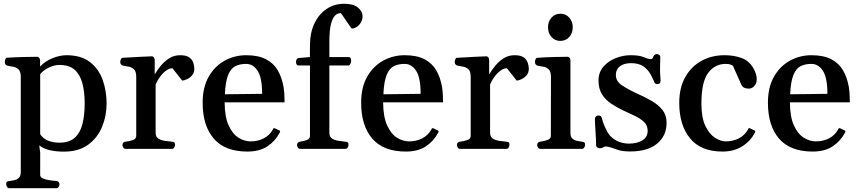

<svg xmlns="http://www.w3.org/2000/svg" viewBox="-20 -787 4546 1015"><path d="M29.3 208Q21.5 208 17.1 200.7Q12.7 193.4 12.7 188Q12.7 176.8 16.4 173.8Q20 170.9 30.3 169.9Q42.5 168.5 56.2 165.5Q69.8 162.6 79.8 153.1Q89.8 143.6 89.8 122.6V-379.9Q89.8 -410.2 76.7 -421.4Q63.5 -432.6 46.4 -434.8Q29.3 -437 17.1 -440.4Q12.2 -442.9 8.8 -446.8Q5.4 -450.7 5.4 -460Q5.4 -465.8 8.3 -473.6Q11.2 -481.4 17.1 -481.9Q68.4 -484.9 111.8 -485.8Q155.3 -486.8 177.2 -486.8Q181.2 -486.8 186 -482.9Q190.9 -479 191.9 -467.3V-435.1Q217.3 -462.9 256.6 -479Q295.9 -495.1 331.5 -495.1Q409.2 -495.1 455.8 -458.7Q502.4 -422.4 522.9 -364.3Q543.5 -306.2 543.5 -240.2Q543.5 -174.8 519.5 -116.5Q495.6 -58.1 445.6 -21.7Q395.5 14.6 317.4 14.6Q279.8 14.6 246.1 7.6Q212.4 0.5 187.5 -18.1L192.4 19.5V138.7Q192.4 149.4 205.8 155.8Q219.2 162.1 239.3 165.3Q259.3 168.5 278.3 169.9Q294.4 171.9 294.4 188Q294.4 193.4 290.3 200.7Q286.1 208 277.8 208ZM293.5 -32.7Q347.7 -32.7 376.5 -60.1Q405.3 -87.4 416.5 -134.3Q427.7 -181.2 427.7 -240.2Q427.7 -297.9 416.3 -344Q404.8 -390.1 375.7 -417Q346.7 -443.8 293.5 -443.8Q267.6 -443.8 238 -429.7Q208.5 -415.5 192.4 -395V-77.6Q205.1 -56.6 231.7 -44.7Q258.3 -32.7 293.5 -32.7Z M644 0Q635.7 0 631.6 -7.3Q627.4 -14.6 627.4 -20Q627.4 -36.1 643.6 -38.1Q663.6 -40 681.9 -46.4Q700.2 -52.7 700.2 -68.4V-379.9Q700.2 -410.2 687.5 -421.4Q674.8 -432.6 657.7 -435.1Q640.6 -437.5 627.4 -440.9Q622.6 -443.4 619.1 -447.3Q615.7 -451.2 615.7 -460.4Q615.7 -466.3 618.9 -473.6Q622.1 -481 627.4 -481.4Q680.2 -484.4 720.2 -486.6Q760.3 -488.8 783.2 -489.3Q787.1 -489.3 792 -485.4Q796.9 -481.4 797.9 -469.7V-393.6Q812.5 -418.5 832 -441.7Q851.6 -464.8 876.2 -480Q900.9 -495.1 932.1 -495.1Q963.4 -495.1 979.2 -484.4Q995.1 -473.6 1001.2 -457Q1007.3 -440.4 1007.3 -422.4Q1007.3 -402.8 995.8 -389.2Q984.4 -375.5 969 -368.4Q953.6 -361.3 942.9 -361.3L891.6 -426.3Q875.5 -426.3 858.4 -414.1Q841.3 -401.9 826.7 -382.1Q812 -362.3 802.7 -340.3V-84.5Q802.7 -64 816.7 -54.7Q830.6 -45.4 850.6 -42.5Q870.6 -39.6 887.7 -38.1Q897.9 -37.1 901.6 -34.2Q905.3 -31.2 905.3 -20Q905.3 -14.6 901.1 -7.3Q897 0 888.7 0Z M1287.6 14.2Q1169.4 14.2 1110.4 -54Q1051.3 -122.1 1051.3 -244.1Q1051.3 -325.7 1083.3 -381.6Q1115.2 -437.5 1167.7 -466.3Q1220.2 -495.1 1281.2 -495.1Q1345.2 -495.1 1385.7 -474.1Q1426.3 -453.1 1448.2 -415.5Q1470.2 -377.9 1479 -327.1Q1481.9 -308.6 1483.2 -288.1Q1484.4 -267.6 1484.4 -246.1H1167.5Q1168 -169.4 1188.7 -124Q1209.5 -78.6 1240.7 -59.1Q1272 -39.6 1304.7 -39.6Q1343.3 -39.6 1374 -55.4Q1404.8 -71.3 1421.9 -101.6Q1423.3 -104.5 1425 -107.4Q1426.8 -110.4 1431.6 -109.4L1455.6 -98.1Q1460.9 -96.2 1460.9 -92.3Q1460.9 -90.3 1460 -88.1Q1459 -85.9 1458 -84.5Q1435.5 -41.5 1394 -13.7Q1352.5 14.2 1287.6 14.2ZM1168.9 -288.6 1365.7 -291Q1365.7 -376 1342 -412.6Q1318.4 -449.2 1280.8 -449.2Q1248 -449.2 1224.1 -437.3Q1200.2 -425.3 1186 -390.6Q1171.9 -356 1168.9 -288.6Z M1566.9 0Q1558.6 0 1554.4 -7.3Q1550.3 -14.6 1550.3 -20Q1550.3 -36.1 1566.4 -38.1Q1584.5 -40.5 1601.6 -46.6Q1618.7 -52.7 1618.7 -68.4V-440.9H1556.6Q1550.8 -441.4 1547.9 -447Q1544.9 -452.6 1544.9 -458.5Q1544.9 -475.1 1556.6 -480L1618.2 -485.4L1618.7 -551.8Q1619.1 -614.3 1642.1 -662.8Q1665 -711.4 1705.8 -739.3Q1746.6 -767.1 1799.3 -767.1Q1847.7 -767.1 1872.1 -747.3Q1896.5 -727.5 1896.5 -701.2Q1896.5 -681.6 1887.2 -667Q1877.9 -652.3 1865.2 -644.3Q1852.5 -636.2 1842.8 -636.2Q1840.8 -636.2 1839.4 -636.7Q1837.9 -637.2 1837.4 -637.7L1782.2 -717.8Q1776.9 -717.8 1766.8 -715.1Q1756.8 -712.4 1746.3 -699Q1735.8 -685.5 1728.5 -654.8Q1721.2 -624 1721.2 -566.9V-485.4H1824.7Q1830.6 -484.9 1833.5 -479.7Q1836.4 -474.6 1836.4 -468.8Q1836.4 -459.5 1833.3 -451.4Q1830.1 -443.4 1824.7 -440.9H1721.2V-84.5Q1721.2 -64 1735.4 -54.7Q1749.5 -45.4 1769.3 -42.7Q1789.1 -40 1804.7 -38.1Q1814.9 -37.1 1818.6 -34.2Q1822.3 -31.2 1822.3 -20Q1822.3 -14.6 1818.1 -7.3Q1814 0 1805.7 0Z M2125.5 14.2Q2007.3 14.2 1948.2 -54Q1889.2 -122.1 1889.2 -244.1Q1889.2 -325.7 1921.1 -381.6Q1953.1 -437.5 2005.6 -466.3Q2058.1 -495.1 2119.1 -495.1Q2183.1 -495.1 2223.6 -474.1Q2264.2 -453.1 2286.1 -415.5Q2308.1 -377.9 2316.9 -327.1Q2319.8 -308.6 2321 -288.1Q2322.3 -267.6 2322.3 -246.1H2005.4Q2005.9 -169.4 2026.6 -124Q2047.4 -78.6 2078.6 -59.1Q2109.9 -39.6 2142.6 -39.6Q2181.2 -39.6 2211.9 -55.4Q2242.7 -71.3 2259.8 -101.6Q2261.2 -104.5 2262.9 -107.4Q2264.6 -110.4 2269.5 -109.4L2293.5 -98.1Q2298.8 -96.2 2298.8 -92.3Q2298.8 -90.3 2297.9 -88.1Q2296.9 -85.9 2295.9 -84.5Q2273.4 -41.5 2231.9 -13.7Q2190.4 14.2 2125.5 14.2ZM2006.8 -288.6 2203.6 -291Q2203.6 -376 2179.9 -412.6Q2156.2 -449.2 2118.7 -449.2Q2085.9 -449.2 2062 -437.3Q2038.1 -425.3 2023.9 -390.6Q2009.8 -356 2006.8 -288.6Z M2412.1 0Q2403.8 0 2399.7 -7.3Q2395.5 -14.6 2395.5 -20Q2395.5 -36.1 2411.6 -38.1Q2431.6 -40 2450 -46.4Q2468.3 -52.7 2468.3 -68.4V-379.9Q2468.3 -410.2 2455.6 -421.4Q2442.9 -432.6 2425.8 -435.1Q2408.7 -437.5 2395.5 -440.9Q2390.6 -443.4 2387.2 -447.3Q2383.8 -451.2 2383.8 -460.4Q2383.8 -466.3 2387 -473.6Q2390.1 -481 2395.5 -481.4Q2448.2 -484.4 2488.3 -486.6Q2528.3 -488.8 2551.3 -489.3Q2555.2 -489.3 2560.1 -485.4Q2564.9 -481.4 2565.9 -469.7V-393.6Q2580.6 -418.5 2600.1 -441.7Q2619.6 -464.8 2644.3 -480Q2668.9 -495.1 2700.2 -495.1Q2731.4 -495.1 2747.3 -484.4Q2763.2 -473.6 2769.3 -457Q2775.4 -440.4 2775.4 -422.4Q2775.4 -402.8 2763.9 -389.2Q2752.4 -375.5 2737.1 -368.4Q2721.7 -361.3 2710.9 -361.3L2659.7 -426.3Q2643.6 -426.3 2626.5 -414.1Q2609.4 -401.9 2594.7 -382.1Q2580.1 -362.3 2570.8 -340.3V-84.5Q2570.8 -64 2584.7 -54.7Q2598.6 -45.4 2618.7 -42.5Q2638.7 -39.6 2655.8 -38.1Q2666 -37.1 2669.7 -34.2Q2673.3 -31.2 2673.3 -20Q2673.3 -14.6 2669.2 -7.3Q2665 0 2656.7 0Z M2836.4 0Q2828.1 0 2824 -7.3Q2819.8 -14.6 2819.8 -20Q2819.8 -36.1 2835.9 -38.1Q2854 -40.5 2873 -46.6Q2892.1 -52.7 2892.1 -68.4L2892.6 -379.9Q2892.6 -410.2 2879.9 -421.4Q2867.2 -432.6 2850.1 -434.8Q2833 -437 2819.8 -440.4Q2814.9 -442.9 2811.5 -446.8Q2808.1 -450.7 2808.1 -460Q2808.1 -465.8 2811 -473.4Q2814 -481 2819.8 -481.4Q2872.6 -484.9 2915.3 -485.8Q2958 -486.8 2981 -486.8Q2984.9 -486.8 2989.7 -482.9Q2994.6 -479 2995.6 -467.3V-84.5Q2995.6 -64 3005.6 -54.7Q3015.6 -45.4 3029.5 -42.5Q3043.5 -39.6 3055.2 -38.1Q3065.4 -37.1 3069.1 -34.2Q3072.8 -31.2 3072.8 -20Q3072.8 -14.6 3068.6 -7.3Q3064.5 0 3056.2 0ZM2942.4 -570.8Q2913.6 -570.8 2895.3 -591.6Q2877 -612.3 2877 -642.6Q2877 -673.3 2895.3 -693.8Q2913.6 -714.4 2942.4 -714.4Q2971.2 -714.4 2989.5 -693.8Q3007.8 -673.3 3007.8 -642.6Q3007.8 -612.3 2989.5 -591.6Q2971.2 -570.8 2942.4 -570.8Z M3311.5 13.7Q3271 13.7 3247.6 5.6Q3224.1 -2.4 3210.4 -6.8Q3192.4 -12.7 3184.1 -12.7Q3176.3 -12.7 3172.4 -10.5Q3168.5 -8.3 3164.3 -5.9Q3160.2 -3.4 3151.9 -3.4Q3143.6 -3.4 3137.5 -7.8Q3131.3 -12.2 3131.3 -19.5Q3131.3 -33.7 3130.4 -52.5Q3129.4 -71.3 3128.2 -91.1Q3127 -110.8 3126 -127.9Q3125 -145 3125 -155.3Q3125 -166.5 3130.6 -171.4Q3136.2 -176.3 3143.1 -176.3Q3157.7 -176.3 3160.6 -165.5Q3163.6 -154.8 3168.5 -139.2Q3173.3 -123.5 3190.4 -90.3Q3202.1 -69.3 3220.7 -55.2Q3239.3 -41 3261.2 -34.4Q3283.2 -27.8 3305.2 -27.8Q3347.2 -27.8 3375.5 -44.9Q3403.8 -62 3403.8 -95.2Q3403.8 -123.5 3385.3 -141.6Q3366.7 -159.7 3336.7 -174.1Q3306.6 -188.5 3271.5 -204.6Q3239.3 -220.2 3210 -239.7Q3180.7 -259.3 3162.4 -288.6Q3144 -317.9 3144 -361.3Q3144 -404.8 3169.9 -434.6Q3195.8 -464.4 3234.9 -479.7Q3273.9 -495.1 3313.5 -495.1Q3359.9 -495.1 3383.1 -484.9Q3406.2 -474.6 3418 -474.6Q3428.7 -474.6 3430.4 -480.2Q3432.1 -485.8 3435.1 -490.7Q3438 -496.1 3442.9 -498.5Q3447.8 -501 3452.6 -501Q3459.5 -501 3465.1 -496.6Q3470.7 -492.2 3470.7 -483.9Q3470.7 -479.5 3470 -460.9Q3469.2 -442.4 3469.2 -420.4Q3469.2 -398.9 3470.7 -384.3Q3472.2 -369.6 3472.2 -361.8Q3472.2 -350.6 3467.3 -346.4Q3462.4 -342.3 3456.1 -342.3Q3442.9 -342.3 3440.4 -350.6Q3432.1 -370.1 3419.2 -394Q3406.2 -418 3382.1 -435.5Q3357.9 -453.1 3315.9 -453.1Q3291.5 -453.1 3273.4 -445.8Q3255.4 -438.5 3245.6 -424.6Q3235.8 -410.6 3235.8 -390.1Q3235.8 -356.9 3269.3 -335Q3302.7 -313 3351.1 -291Q3390.6 -273.4 3425.5 -253.2Q3460.4 -232.9 3482.2 -205.6Q3503.9 -178.2 3503.9 -137.7Q3503.9 -68.8 3453.6 -27.6Q3403.3 13.7 3311.5 13.7Z M3799.3 14.2Q3685.1 14.2 3627.9 -55.7Q3570.8 -125.5 3570.8 -243.2Q3570.8 -322.8 3602.3 -378.9Q3633.8 -435.1 3688 -465.1Q3742.2 -495.1 3810.5 -495.1Q3858.9 -495.1 3899.4 -480.7Q3939.9 -466.3 3962.4 -426.8Q3972.2 -410.2 3976.3 -395.8Q3980.5 -381.3 3980.5 -369.6Q3980.5 -352.5 3974.1 -341.3Q3967.8 -330.1 3958.3 -324.2Q3948.7 -318.4 3939.5 -318.4Q3924.3 -318.4 3914.1 -323.2Q3903.8 -328.1 3897.5 -342.8L3854.5 -439.5Q3854 -439.9 3844.5 -444.6Q3835 -449.2 3815.9 -449.2Q3759.8 -449.2 3723.9 -401.9Q3688 -354.5 3688 -239.3Q3688 -165 3709 -121.3Q3730 -77.6 3760 -58.6Q3790 -39.6 3816.4 -39.6Q3854 -39.6 3885.5 -55.4Q3917 -71.3 3933.6 -101.6Q3935.1 -104.5 3937 -107.9Q3939 -111.3 3943.4 -109.4L3967.3 -98.1Q3972.7 -95.7 3972.7 -91.8Q3972.7 -89.8 3971.7 -87.9Q3970.7 -85.9 3969.7 -84.5Q3947.8 -41.5 3904.1 -13.7Q3860.4 14.2 3799.3 14.2Z M4275.9 14.2Q4157.7 14.2 4098.6 -54Q4039.6 -122.1 4039.6 -244.1Q4039.6 -325.7 4071.5 -381.6Q4103.5 -437.5 4156 -466.3Q4208.5 -495.1 4269.5 -495.1Q4333.5 -495.1 4374 -474.1Q4414.6 -453.1 4436.5 -415.5Q4458.5 -377.9 4467.3 -327.1Q4470.2 -308.6 4471.4 -288.1Q4472.7 -267.6 4472.7 -246.1H4155.8Q4156.2 -169.4 4177 -124Q4197.8 -78.6 4229 -59.1Q4260.3 -39.6 4293 -39.6Q4331.5 -39.6 4362.3 -55.4Q4393.1 -71.3 4410.2 -101.6Q4411.6 -104.5 4413.3 -107.4Q4415 -110.4 4419.9 -109.4L4443.8 -98.1Q4449.2 -96.2 4449.2 -92.3Q4449.2 -90.3 4448.2 -88.1Q4447.3 -85.9 4446.3 -84.5Q4423.8 -41.5 4382.3 -13.7Q4340.8 14.2 4275.9 14.2ZM4157.2 -288.6 4354 -291Q4354 -376 4330.3 -412.6Q4306.6 -449.2 4269 -449.2Q4236.3 -449.2 4212.4 -437.3Q4188.5 -425.3 4174.3 -390.6Q4160.2 -356 4157.2 -288.6Z"/></svg>

Font: Gelasio Medium
Style: Regular
Weight: 500
Designer: Eben Sorkin
Foundry: Eben Sorkin
Version: Version 1.008